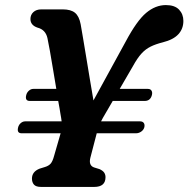

<svg xmlns="http://www.w3.org/2000/svg" viewBox="-20 -737 743 757"><path d="M51.5 -235Q54 -245 62 -251.8Q70 -258.5 79 -258.5H223Q222 -265.5 221 -272.8Q220 -280 218.5 -287Q217 -296.5 214.8 -309.8Q212.5 -323 209.5 -339H97.5Q77.5 -339 83.5 -362.5Q86 -372.5 94 -379.5Q102 -386.5 111 -386.5H202Q196 -423.5 189.2 -463.2Q182.5 -503 176.8 -536Q171 -569 167 -587Q159.5 -620 128 -628Q100 -637.5 100 -662Q100 -678.5 111.5 -689.2Q123 -700 143 -700H227.5Q259.5 -700 275.8 -686.5Q292 -673 298 -641.5Q301.5 -621.5 307.5 -586.2Q313.5 -551 320.5 -508.2Q327.5 -465.5 334.8 -421.8Q342 -378 348.5 -341L475.5 -573Q519.5 -655.5 556.2 -686.2Q593 -717 634 -717Q669 -717 686 -699Q703 -681 703 -654.5Q703 -623.5 683.2 -602Q663.5 -580.5 621.5 -570Q593.5 -563 573.8 -553.2Q554 -543.5 537.8 -525.8Q521.5 -508 504 -476L452 -386.5H563Q573 -386.5 577.2 -379.8Q581.5 -373 579 -362.5Q573 -339 550.5 -339H424.5L385.5 -272Q382 -265 378.5 -258.5H532.5Q542.5 -258.5 547 -252Q551.5 -245.5 549 -235Q546 -224.5 536.5 -218Q527 -211.5 516 -211.5H361.5L361 -210L336.5 -116Q328.5 -85 350.5 -77L373 -70Q386.5 -63.5 391.2 -55.8Q396 -48 396 -38.5Q396 0 351.5 0H142Q122 0 114 -9Q106 -18 106 -33Q106 -60 136 -72L157 -78.5Q172 -83 179.8 -92Q187.5 -101 193 -121.5L219 -211.5H65.5Q45.5 -211.5 51.5 -235Z"/></svg>

Font: Fraunces 72pt S100 SemiBold
Style: Italic
Weight: 600
Italic angle: -16°
Version: Version 1.000; ttfautohint (v1.8.3)